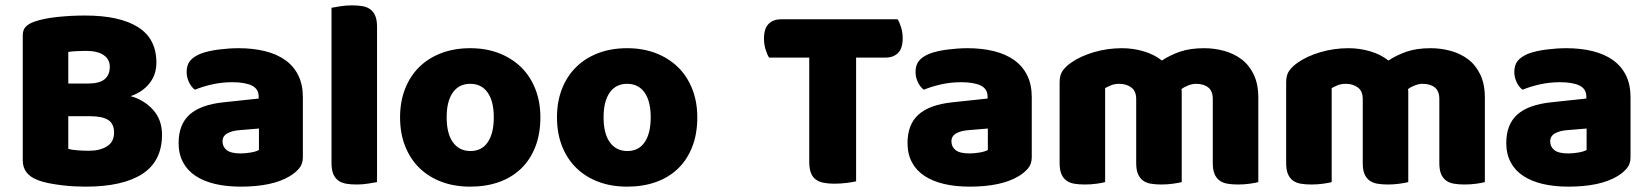

<svg xmlns="http://www.w3.org/2000/svg" viewBox="-20 -681 6161 717"><path d="M235 -125Q249 -121 271 -119.5Q293 -118 313 -118Q353 -118 379.5 -134.5Q406 -151 406 -186Q406 -219 384 -233Q362 -247 317 -247H235ZM235 -369H308Q351 -369 370.5 -385Q390 -401 390 -432Q390 -459 367.5 -475Q345 -491 300 -491Q285 -491 265.5 -490Q246 -489 235 -487ZM300 16Q283 16 260 15Q237 14 212.5 11Q188 8 164 3.5Q140 -1 120 -9Q65 -30 65 -82V-549Q65 -570 76.5 -581.5Q88 -593 108 -600Q142 -612 193 -617.5Q244 -623 298 -623Q426 -623 495 -580Q564 -537 564 -447Q564 -402 538 -369.5Q512 -337 468 -322Q518 -308 551.5 -271Q585 -234 585 -178Q585 -79 511.5 -31.5Q438 16 300 16Z M879 -108Q896 -108 916.5 -111.5Q937 -115 947 -121V-201L875 -195Q847 -193 829 -183Q811 -173 811 -153Q811 -133 826.5 -120.5Q842 -108 879 -108ZM871 -501Q925 -501 969.5 -490Q1014 -479 1045.5 -456.5Q1077 -434 1094 -399.5Q1111 -365 1111 -318V-94Q1111 -68 1096.5 -51.5Q1082 -35 1062 -23Q997 16 879 16Q826 16 783.5 6Q741 -4 710.5 -24Q680 -44 663.5 -75Q647 -106 647 -147Q647 -216 688 -253Q729 -290 815 -299L946 -313V-320Q946 -349 920.5 -361.5Q895 -374 847 -374Q809 -374 773 -366Q737 -358 708 -346Q695 -355 686 -373.5Q677 -392 677 -412Q677 -438 689.5 -453.5Q702 -469 728 -480Q757 -491 796.5 -496Q836 -501 871 -501Z M1388 -1Q1377 1 1355.5 4.5Q1334 8 1312 8Q1290 8 1272.5 5Q1255 2 1243 -7Q1231 -16 1224.5 -31.5Q1218 -47 1218 -72V-652Q1229 -654 1250.5 -657.5Q1272 -661 1294 -661Q1316 -661 1333.5 -658Q1351 -655 1363 -646Q1375 -637 1381.5 -621.5Q1388 -606 1388 -581Z M1998 -243Q1998 -181 1979 -132.5Q1960 -84 1925.5 -51Q1891 -18 1843 -1Q1795 16 1736 16Q1677 16 1629 -2Q1581 -20 1546.5 -53.5Q1512 -87 1493 -135Q1474 -183 1474 -243Q1474 -302 1493 -350Q1512 -398 1546.5 -431.5Q1581 -465 1629 -483Q1677 -501 1736 -501Q1795 -501 1843 -482.5Q1891 -464 1925.5 -430.5Q1960 -397 1979 -349Q1998 -301 1998 -243ZM1648 -243Q1648 -182 1671.5 -149.5Q1695 -117 1737 -117Q1779 -117 1801.5 -150Q1824 -183 1824 -243Q1824 -303 1801 -335.5Q1778 -368 1736 -368Q1694 -368 1671 -335.5Q1648 -303 1648 -243Z M2584 -243Q2584 -181 2565 -132.5Q2546 -84 2511.5 -51Q2477 -18 2429 -1Q2381 16 2322 16Q2263 16 2215 -2Q2167 -20 2132.5 -53.5Q2098 -87 2079 -135Q2060 -183 2060 -243Q2060 -302 2079 -350Q2098 -398 2132.5 -431.5Q2167 -465 2215 -483Q2263 -501 2322 -501Q2381 -501 2429 -482.5Q2477 -464 2511.5 -430.5Q2546 -397 2565 -349Q2584 -301 2584 -243ZM2234 -243Q2234 -182 2257.5 -149.5Q2281 -117 2323 -117Q2365 -117 2387.5 -150Q2410 -183 2410 -243Q2410 -303 2387 -335.5Q2364 -368 2322 -368Q2280 -368 2257 -335.5Q2234 -303 2234 -243Z M2852 -466Q2845 -477 2839 -496Q2833 -515 2833 -536Q2833 -575 2850.5 -592Q2868 -609 2896 -609H3332Q3339 -598 3345 -579Q3351 -560 3351 -539Q3351 -500 3333.5 -483Q3316 -466 3288 -466H3177V-4Q3166 -1 3142.5 2Q3119 5 3096 5Q3073 5 3055.5 1.5Q3038 -2 3026 -11Q3014 -20 3008 -36Q3002 -52 3002 -78V-466Z M3601 -108Q3618 -108 3638.5 -111.5Q3659 -115 3669 -121V-201L3597 -195Q3569 -193 3551 -183Q3533 -173 3533 -153Q3533 -133 3548.5 -120.5Q3564 -108 3601 -108ZM3593 -501Q3647 -501 3691.5 -490Q3736 -479 3767.5 -456.5Q3799 -434 3816 -399.5Q3833 -365 3833 -318V-94Q3833 -68 3818.5 -51.5Q3804 -35 3784 -23Q3719 16 3601 16Q3548 16 3505.5 6Q3463 -4 3432.5 -24Q3402 -44 3385.5 -75Q3369 -106 3369 -147Q3369 -216 3410 -253Q3451 -290 3537 -299L3668 -313V-320Q3668 -349 3642.5 -361.5Q3617 -374 3569 -374Q3531 -374 3495 -366Q3459 -358 3430 -346Q3417 -355 3408 -373.5Q3399 -392 3399 -412Q3399 -438 3411.5 -453.5Q3424 -469 3450 -480Q3479 -491 3518.5 -496Q3558 -501 3593 -501Z M4170 -501Q4211 -501 4250.5 -489.5Q4290 -478 4319 -455Q4349 -475 4386.5 -488Q4424 -501 4477 -501Q4515 -501 4551.5 -491Q4588 -481 4616.5 -459.5Q4645 -438 4662 -402.5Q4679 -367 4679 -316V-1Q4669 2 4647.5 5Q4626 8 4603 8Q4581 8 4563.5 5Q4546 2 4534 -7Q4522 -16 4515.5 -31.5Q4509 -47 4509 -72V-311Q4509 -341 4492 -354.5Q4475 -368 4446 -368Q4432 -368 4416 -361.5Q4400 -355 4392 -348Q4393 -344 4393 -340.5Q4393 -337 4393 -334V-1Q4382 2 4360.5 5Q4339 8 4317 8Q4295 8 4277.5 5Q4260 2 4248 -7Q4236 -16 4229.5 -31.5Q4223 -47 4223 -72V-311Q4223 -341 4204.5 -354.5Q4186 -368 4160 -368Q4142 -368 4129 -362.5Q4116 -357 4107 -352V-1Q4097 2 4075.5 5Q4054 8 4031 8Q4009 8 3991.5 5Q3974 2 3962 -7Q3950 -16 3943.5 -31.5Q3937 -47 3937 -72V-374Q3937 -401 3948.5 -417Q3960 -433 3980 -447Q4014 -471 4064.5 -486Q4115 -501 4170 -501Z M5016 -501Q5057 -501 5096.5 -489.5Q5136 -478 5165 -455Q5195 -475 5232.5 -488Q5270 -501 5323 -501Q5361 -501 5397.5 -491Q5434 -481 5462.5 -459.5Q5491 -438 5508 -402.5Q5525 -367 5525 -316V-1Q5515 2 5493.5 5Q5472 8 5449 8Q5427 8 5409.5 5Q5392 2 5380 -7Q5368 -16 5361.5 -31.5Q5355 -47 5355 -72V-311Q5355 -341 5338 -354.5Q5321 -368 5292 -368Q5278 -368 5262 -361.5Q5246 -355 5238 -348Q5239 -344 5239 -340.5Q5239 -337 5239 -334V-1Q5228 2 5206.5 5Q5185 8 5163 8Q5141 8 5123.5 5Q5106 2 5094 -7Q5082 -16 5075.5 -31.5Q5069 -47 5069 -72V-311Q5069 -341 5050.5 -354.5Q5032 -368 5006 -368Q4988 -368 4975 -362.5Q4962 -357 4953 -352V-1Q4943 2 4921.5 5Q4900 8 4877 8Q4855 8 4837.5 5Q4820 2 4808 -7Q4796 -16 4789.5 -31.5Q4783 -47 4783 -72V-374Q4783 -401 4794.5 -417Q4806 -433 4826 -447Q4860 -471 4910.5 -486Q4961 -501 5016 -501Z M5837 -108Q5854 -108 5874.5 -111.5Q5895 -115 5905 -121V-201L5833 -195Q5805 -193 5787 -183Q5769 -173 5769 -153Q5769 -133 5784.5 -120.5Q5800 -108 5837 -108ZM5829 -501Q5883 -501 5927.5 -490Q5972 -479 6003.5 -456.5Q6035 -434 6052 -399.5Q6069 -365 6069 -318V-94Q6069 -68 6054.5 -51.5Q6040 -35 6020 -23Q5955 16 5837 16Q5784 16 5741.5 6Q5699 -4 5668.5 -24Q5638 -44 5621.5 -75Q5605 -106 5605 -147Q5605 -216 5646 -253Q5687 -290 5773 -299L5904 -313V-320Q5904 -349 5878.5 -361.5Q5853 -374 5805 -374Q5767 -374 5731 -366Q5695 -358 5666 -346Q5653 -355 5644 -373.5Q5635 -392 5635 -412Q5635 -438 5647.5 -453.5Q5660 -469 5686 -480Q5715 -491 5754.5 -496Q5794 -501 5829 -501Z"/></svg>

Font: Baloo Tamma
Style: Regular
Weight: 400
Designer: Divya Kowshik and Ek Type
Foundry: Ek Type
Version: Version 1.007;PS 1.000;hotconv 1.0.88;makeotf.lib2.5.647800